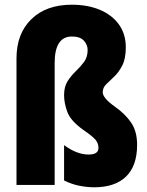

<svg xmlns="http://www.w3.org/2000/svg" viewBox="-20 -851 626 815"><path d="M514 -650Q514 -602 499 -573Q484 -544 465 -526Q446 -508 431 -493.5Q416 -479 416 -459Q416 -448 428 -433Q440 -418 468 -398Q512 -367 537 -330Q562 -293 562 -236Q562 -147 515 -101.5Q468 -56 380 -56Q350 -56 317 -62.5Q284 -69 252 -85V-235Q306 -195 356 -195Q398 -195 398 -223Q398 -242 386 -257Q374 -272 333 -300Q280 -338 266 -375.5Q252 -413 252 -447Q252 -483 267 -506.5Q282 -530 302 -549Q322 -568 337 -588.5Q352 -609 352 -639Q352 -661 336 -678.5Q320 -696 285 -696Q212 -696 212 -583V-66H50V-603Q50 -708 113 -769.5Q176 -831 285 -831Q352 -831 403.5 -809.5Q455 -788 484.5 -747.5Q514 -707 514 -650Z"/></svg>

Font: Noto Sans Malayalam UI ExtraCondensed Black
Style: Regular
Weight: 900
Width: 2
Designer: Jelle Bosma - Monotype Design Team
Foundry: Monotype Imaging Inc.
Version: Version 2.104; ttfautohint (v1.8.4.7-5d5b)